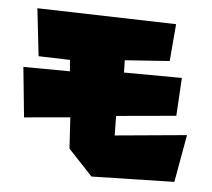

<svg xmlns="http://www.w3.org/2000/svg" viewBox="-43 -583 670 608"><g transform="rotate(5 292.0 -279.0)"><path d="M52 -537 69 -386 169 -383 172 -347 24 -348 40 -189 186 -202 192 -103 269 -21 532 -27 559 -178 331 -157 330 -219 520 -236 527 -357 343 -358 342 -397 484 -407 494 -525Z"/></g></svg>

Font: Super Mario
Style: Regular
Weight: 400
Version: Version 1.0